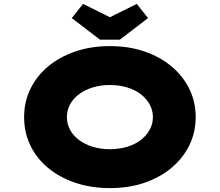

<svg xmlns="http://www.w3.org/2000/svg" viewBox="-20 -957 1130 987"><path d="M546 10Q448 10 367 -17.5Q286 -45 227 -94Q168 -143 136 -209.5Q104 -276 104 -355Q104 -434 136.5 -500.5Q169 -567 228 -616Q287 -665 367.5 -692.5Q448 -720 545 -720Q642 -720 722.5 -692.5Q803 -665 862 -615.5Q921 -566 953.5 -499.5Q986 -433 986 -356Q986 -277 953.5 -210.5Q921 -144 862 -94.5Q803 -45 722.5 -17.5Q642 10 546 10ZM545 -190Q593 -190 634 -202.5Q675 -215 704 -237.5Q733 -260 749.5 -290Q766 -320 766 -355Q766 -390 749.5 -420Q733 -450 704 -472.5Q675 -495 634 -507.5Q593 -520 545 -520Q497 -520 456.5 -507.5Q416 -495 386 -472.5Q356 -450 340 -420Q324 -390 324 -355Q324 -320 340 -290Q356 -260 386 -237.5Q416 -215 456.5 -202.5Q497 -190 545 -190ZM494 -753 349 -864 407 -937 560 -861H530L683 -937L741 -864L596 -753Z"/></svg>

Font: Lexend Tera Black
Style: Regular
Weight: 900
Version: Version 1.007